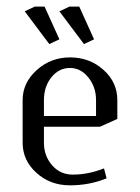

<svg xmlns="http://www.w3.org/2000/svg" viewBox="-20 -556 420 576"><path d="M47.9 -127.9V-255.9Q47.9 -307.6 90.1 -345.7Q132.3 -383.8 189.9 -383.8Q249 -383.8 290.5 -346.4Q332 -309.1 332 -255.9V-199.2L279.8 -175.8H111.8V-127.9Q111.8 -88.4 136.2 -60.3Q160.6 -32.2 198.2 -32.2Q245.1 -32.2 292 -50.8L299.8 -21Q248.5 0 189.9 0Q130.9 0 89.4 -37.4Q47.9 -74.7 47.9 -127.9ZM54.2 -522 84 -536.1H113.8L158.2 -438L127.9 -423.8ZM111.8 -208H268.1V-255.9Q268.1 -294.9 245.1 -323.5Q222.2 -352.1 189.9 -352.1Q156.7 -352.1 134.3 -324.2Q111.8 -296.4 111.8 -255.9ZM158.2 -522 188 -536.1H217.8L262.2 -438L231.9 -423.8Z"/></svg>

Font: Gawaa
Style: Regular
Weight: 400
Designer: T. Christopher White
Version: Version 1.0